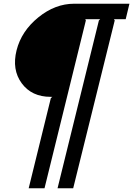

<svg xmlns="http://www.w3.org/2000/svg" viewBox="-20 -830 715 1031"><path d="M675 -810 655 -727H592L596 -720L373 181H289L511 -720L518 -727H438L441 -720L219 181H134L253 -303L261 -310H252Q150 -310 96.5 -383Q43 -456 69 -560Q95 -663 185.5 -736.5Q276 -810 378 -810Z"/></svg>

Font: Sinkin Sans 400 Italic
Style: Italic
Weight: 400
Italic angle: -112°
Designer: Keith Bates
Foundry: K-Type
Version: Sinkin Sans (version 1.0)  by Keith Bates   •   © 2014   www